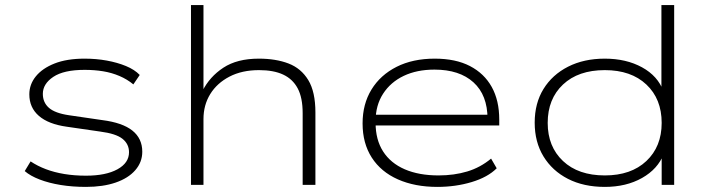

<svg xmlns="http://www.w3.org/2000/svg" viewBox="-20 -725 2778 753"><path d="M317 8Q264 8 218 0.5Q172 -7 135.5 -21Q99 -35 77 -54L100 -92Q127 -74 160 -61.5Q193 -49 232.5 -42.5Q272 -36 317 -36Q395 -36 440.5 -61Q486 -86 486 -128Q486 -160 460.5 -180.5Q435 -201 373 -209L242 -228Q170 -238 132.5 -270.5Q95 -303 95 -355Q95 -394 120.5 -425.5Q146 -457 194 -476Q242 -495 312 -495Q357 -495 398.5 -487.5Q440 -480 474 -466Q508 -452 528 -431L503 -394Q479 -414 448.5 -427Q418 -440 384 -445.5Q350 -451 312 -451Q230 -451 189 -423.5Q148 -396 148 -357Q148 -323 172 -302Q196 -281 251 -273L381 -254Q460 -244 499 -213Q538 -182 538 -130Q538 -89 510.5 -57.5Q483 -26 433.5 -9Q384 8 317 8Z M729 0V-705H778V-368H774Q802 -424 856 -459.5Q910 -495 995 -495Q1062 -495 1111.5 -476Q1161 -457 1189 -411Q1217 -365 1217 -284V0H1167V-281Q1167 -342 1147.5 -378.5Q1128 -415 1090.5 -432.5Q1053 -450 996 -450Q929 -450 880 -424.5Q831 -399 804.5 -356Q778 -313 778 -258V0Z M1695 8Q1607 8 1540.5 -21.5Q1474 -51 1438 -107Q1402 -163 1402 -241Q1402 -317 1437 -374Q1472 -431 1535.5 -463Q1599 -495 1685 -495Q1767 -495 1823 -466Q1879 -437 1908.5 -384Q1938 -331 1938 -256V-233H1432V-275H1916L1892 -259Q1892 -352 1837 -402Q1782 -452 1684 -452Q1615 -452 1563.5 -427.5Q1512 -403 1482.5 -357.5Q1453 -312 1453 -250V-243Q1453 -177 1482.5 -131Q1512 -85 1567.5 -61Q1623 -37 1700 -37Q1761 -37 1812.5 -52.5Q1864 -68 1906 -103L1928 -65Q1893 -30 1830 -11Q1767 8 1695 8Z M2352 8Q2269 8 2207.5 -23.5Q2146 -55 2111.5 -111.5Q2077 -168 2077 -244Q2077 -320 2111.5 -376Q2146 -432 2208 -463.5Q2270 -495 2352 -495Q2436 -495 2498 -461Q2560 -427 2582 -367H2574V-705H2624V0H2575V-121H2583Q2560 -62 2498 -27Q2436 8 2352 8ZM2352 -37Q2455 -37 2515 -93.5Q2575 -150 2575 -243Q2575 -337 2515 -393.5Q2455 -450 2352 -450Q2248 -450 2188 -393.5Q2128 -337 2128 -243Q2128 -150 2188 -93.5Q2248 -37 2352 -37Z"/></svg>

Font: Nunito Sans 10pt Expanded ExtraLight
Style: Regular
Weight: 250
Width: 7
Designer: Vernon Adams
Foundry: Vernon Adams
Version: Version 3.101;gftools[0.9.27]